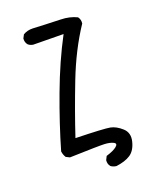

<svg xmlns="http://www.w3.org/2000/svg" viewBox="-149 -788 797 982"><g transform="rotate(-20 250.0 -297.0)"><path d="M312 107Q295 105 283 96Q271 82 273 61L283 41Q323 29 340.5 14.5Q358 0 340.5 -9Q323 -18 293 -19.5Q263 -21 104 -16L84 -26Q74 -42 72 -60Q111 -195 167 -345.5Q223 -496 289 -620L125 -622Q109 -624 98 -634Q86 -648 88 -669L98 -688Q121 -702 150.5 -701Q180 -700 216 -698Q252 -696 300.5 -695Q349 -694 388 -675Q400 -659 397 -638Q321 -524 264 -376.5Q207 -229 164 -99Q319 -95 350 -89Q381 -83 411.5 -55.5Q442 -28 430.5 17.5Q419 63 390 82Q361 101 312 107Z"/></g></svg>

Font: NaniFont Regular
Style: Regular
Weight: 400
Designer: Nanigashitei
Version: Version 1.036